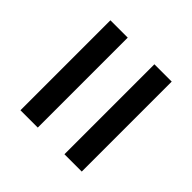

<svg xmlns="http://www.w3.org/2000/svg" viewBox="-55 -883 815 815"><g transform="rotate(-45 352.5 -475.0)"><path d="M623.3 -395.3V-291.3H83.3V-395.3ZM623.3 -659.3V-555.3H83.3V-659.3Z"/></g></svg>

Font: Matangi Light
Style: Regular
Weight: 300
Designer: Prashant Pant
Foundry: The Graphic Ant
Version: Version 3.002